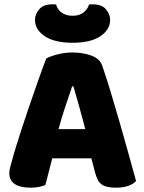

<svg xmlns="http://www.w3.org/2000/svg" viewBox="-20 -859 667 889"><path d="M316 -661Q232 -661 187 -691.5Q142 -722 142 -767Q142 -793 161.5 -816Q181 -839 222 -839Q227 -839 231 -839Q235 -839 240 -838Q245 -816 265 -801Q285 -786 316 -786Q347 -786 366.5 -801Q386 -816 392 -838Q397 -839 401 -839Q405 -839 410 -839Q451 -839 470.5 -816Q490 -793 490 -767Q490 -722 445 -691.5Q400 -661 316 -661ZM194 -588Q211 -598 245.5 -607Q280 -616 315 -616Q365 -616 403.5 -601.5Q442 -587 453 -556Q471 -504 492 -435Q513 -366 534 -292.5Q555 -219 575 -147.5Q595 -76 610 -21Q598 -7 574 1.5Q550 10 517 10Q493 10 476.5 6Q460 2 449.5 -6Q439 -14 432.5 -27Q426 -40 421 -57L403 -126H222Q214 -96 206 -64Q198 -32 190 -2Q176 3 160.5 6.5Q145 10 123 10Q72 10 47.5 -7.5Q23 -25 23 -56Q23 -70 27 -84Q31 -98 36 -117Q43 -144 55.5 -184Q68 -224 83 -270.5Q98 -317 115 -366Q132 -415 147 -458.5Q162 -502 174.5 -536Q187 -570 194 -588ZM314 -459Q300 -417 282.5 -365.5Q265 -314 251 -261H375Q361 -315 346.5 -366.5Q332 -418 320 -459Z"/></svg>

Font: Baloo Bhaina
Style: Regular
Weight: 400
Designer: Manish Minz, Shuchita Grover and Ek Type
Foundry: Ek Type
Version: Version 1.443;PS 1.000;hotconv 16.6.51;makeotf.lib2.5.65220;